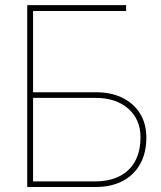

<svg xmlns="http://www.w3.org/2000/svg" viewBox="-20 -748 644 768"><path d="M88.9 0V-727.5H484.4V-704.1H112.3V-378.9H362.3Q423.8 -379.4 469.5 -356.9Q515.1 -334.5 540.3 -293.7Q565.4 -252.9 565.4 -197.3Q565.4 -136.7 540.8 -92.3Q516.1 -47.9 470.5 -23.9Q424.8 0 362.3 0ZM112.3 -22.5H362.3Q418.9 -22.9 459.2 -43.7Q499.5 -64.5 520.8 -104Q542 -143.6 542 -199.2Q542 -270.5 492.9 -313.5Q443.8 -356.4 362.3 -356.4H112.3Z"/></svg>

Font: Inter 28pt Thin
Style: Regular
Weight: 250
Designer: Rasmus Andersson
Foundry: rsms
Version: Version 4.001;git-66647c0bb